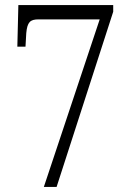

<svg xmlns="http://www.w3.org/2000/svg" viewBox="-20 -733 512 753"><path d="M371 -657 152 0H202L424 -687V-713H52L48 -550H80L83 -603C87 -646 98 -657 131 -657Z"/></svg>

Font: Noto Serif Sinhala Condensed Light
Style: Regular
Weight: 300
Width: 3
Designer: Jelle Bosma - Monotype Design Team
Foundry: Monotype Imaging Inc.
Version: Version 2.007